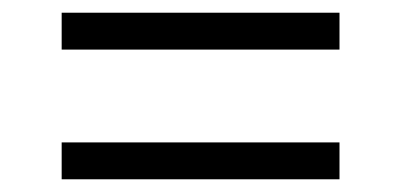

<svg xmlns="http://www.w3.org/2000/svg" viewBox="-20 -501 632 302"><path d="M77 -481H514V-423H77ZM77 -277H514V-219H77Z"/></svg>

Font: Pathway Extreme 8pt Thin Light
Style: Regular
Weight: 300
Version: Version 1.001;gftools[0.9.26]